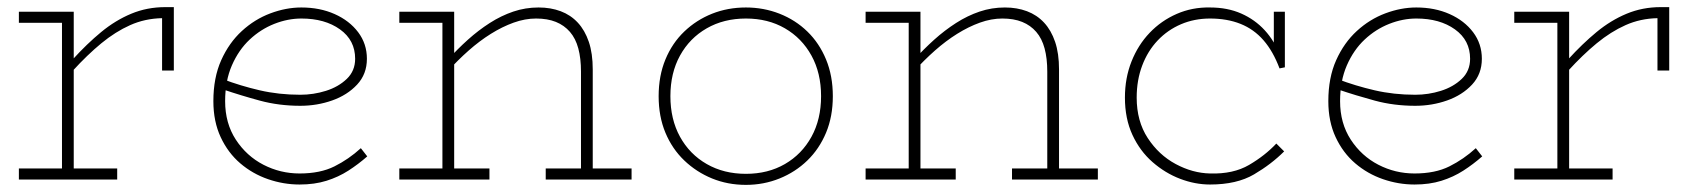

<svg xmlns="http://www.w3.org/2000/svg" viewBox="-20 -504 4765 539"><path d="M184 -305V-337Q224 -381 264 -414Q304 -447 348.5 -465.5Q393 -484 444 -484H468V-306H435V-453Q387 -452 345.5 -433.5Q304 -415 264.5 -382.5Q225 -350 184 -305ZM33 0V-31H309V0ZM154 0V-471H187V0ZM33 -440V-471H187V-440Z M821 14Q776 14 732.5 -1Q689 -16 654.5 -45.5Q620 -75 599.5 -119Q579 -163 579 -220Q579 -286 601 -335Q623 -384 659 -417Q695 -450 739 -466.5Q783 -483 826 -483Q878 -483 919.5 -464.5Q961 -446 985.5 -413.5Q1010 -381 1010 -339Q1010 -296 982.5 -266.5Q955 -237 912.5 -222Q870 -207 823 -207Q763 -207 709.5 -221.5Q656 -236 606 -253L605 -282Q655 -263 709 -250.5Q763 -238 823 -238Q860 -238 895 -249Q930 -260 953.5 -282.5Q977 -305 977 -339Q977 -391 934.5 -421.5Q892 -452 826 -452Q788 -452 750 -437Q712 -422 681 -393Q650 -364 631 -320.5Q612 -277 612 -220Q612 -158 642 -112Q672 -66 719.5 -41.5Q767 -17 821 -17Q879 -17 919 -37Q959 -57 993 -88L1011 -65Q986 -43 958 -25Q930 -7 896.5 3.5Q863 14 821 14Z M1611 0V-303Q1611 -340 1603.5 -368Q1596 -396 1580 -414.5Q1564 -433 1540.5 -442.5Q1517 -452 1485 -452Q1454 -452 1422 -440.5Q1390 -429 1358 -409Q1326 -389 1295.5 -362Q1265 -335 1237 -304V-336Q1264 -366 1293.5 -392.5Q1323 -419 1355 -439.5Q1387 -460 1421 -471.5Q1455 -483 1492 -483Q1526 -483 1554 -472.5Q1582 -462 1602 -440.5Q1622 -419 1633 -386.5Q1644 -354 1644 -309V0ZM1101 0V-31H1354V0ZM1222 0V-471H1255V0ZM1101 -440V-471H1255V-440ZM1512 0V-31H1753V0Z M2074 15Q2023 15 1979 -3Q1935 -21 1901 -53.5Q1867 -86 1848 -131.5Q1829 -177 1829 -234Q1829 -291 1848 -337Q1867 -383 1901 -415.5Q1935 -448 1979 -465.5Q2023 -483 2074 -483Q2124 -483 2168.5 -465.5Q2213 -448 2246.5 -415.5Q2280 -383 2299 -337Q2318 -291 2318 -234Q2318 -177 2299 -131.5Q2280 -86 2246.5 -53.5Q2213 -21 2168.5 -3Q2124 15 2074 15ZM2074 -16Q2136 -16 2183.5 -43.5Q2231 -71 2258 -120Q2285 -169 2285 -234Q2285 -299 2258 -348Q2231 -397 2183.5 -424.5Q2136 -452 2074 -452Q2012 -452 1964 -424.5Q1916 -397 1889 -348Q1862 -299 1862 -234Q1862 -169 1889 -120Q1916 -71 1964 -43.5Q2012 -16 2074 -16Z M2920 0V-303Q2920 -340 2912.5 -368Q2905 -396 2889 -414.5Q2873 -433 2849.5 -442.5Q2826 -452 2794 -452Q2763 -452 2731 -440.5Q2699 -429 2667 -409Q2635 -389 2604.5 -362Q2574 -335 2546 -304V-336Q2573 -366 2602.5 -392.5Q2632 -419 2664 -439.5Q2696 -460 2730 -471.5Q2764 -483 2801 -483Q2835 -483 2863 -472.5Q2891 -462 2911 -440.5Q2931 -419 2942 -386.5Q2953 -354 2953 -309V0ZM2410 0V-31H2663V0ZM2531 0V-471H2564V0ZM2410 -440V-471H2564V-440ZM2821 0V-31H3062V0Z M3377 14Q3335 14 3293 -2Q3251 -18 3215.5 -49Q3180 -80 3159 -125.5Q3138 -171 3138 -230Q3138 -285 3156.5 -331.5Q3175 -378 3207.5 -412Q3240 -446 3283.5 -465Q3327 -484 3377 -483Q3426 -483 3464.5 -466Q3503 -449 3530.5 -419Q3558 -389 3573 -349L3556 -358V-471H3587V-315L3572 -312Q3554 -360 3527 -391Q3500 -422 3462.5 -437Q3425 -452 3377 -452Q3333 -452 3295.5 -436Q3258 -420 3230 -390.5Q3202 -361 3186.5 -320Q3171 -279 3171 -230Q3171 -164 3202 -116.5Q3233 -69 3280.5 -43.5Q3328 -18 3377 -17Q3442 -15 3486.5 -41Q3531 -67 3563 -101L3585 -79Q3549 -43 3500.5 -14.5Q3452 14 3377 14Z M3951 14Q3906 14 3862.5 -1Q3819 -16 3784.5 -45.5Q3750 -75 3729.5 -119Q3709 -163 3709 -220Q3709 -286 3731 -335Q3753 -384 3789 -417Q3825 -450 3869 -466.5Q3913 -483 3956 -483Q4008 -483 4049.5 -464.5Q4091 -446 4115.5 -413.5Q4140 -381 4140 -339Q4140 -296 4112.5 -266.5Q4085 -237 4042.5 -222Q4000 -207 3953 -207Q3893 -207 3839.5 -221.5Q3786 -236 3736 -253L3735 -282Q3785 -263 3839 -250.5Q3893 -238 3953 -238Q3990 -238 4025 -249Q4060 -260 4083.5 -282.5Q4107 -305 4107 -339Q4107 -391 4064.5 -421.5Q4022 -452 3956 -452Q3918 -452 3880 -437Q3842 -422 3811 -393Q3780 -364 3761 -320.5Q3742 -277 3742 -220Q3742 -158 3772 -112Q3802 -66 3849.5 -41.5Q3897 -17 3951 -17Q4009 -17 4049 -37Q4089 -57 4123 -88L4141 -65Q4116 -43 4088 -25Q4060 -7 4026.5 3.5Q3993 14 3951 14Z M4382 -305V-337Q4422 -381 4462 -414Q4502 -447 4546.5 -465.5Q4591 -484 4642 -484H4666V-306H4633V-453Q4585 -452 4543.5 -433.5Q4502 -415 4462.5 -382.5Q4423 -350 4382 -305ZM4231 0V-31H4507V0ZM4352 0V-471H4385V0ZM4231 -440V-471H4385V-440Z"/></svg>

Font: BioRhyme ExtraBold ExtraLight
Style: Regular
Weight: 250
Version: Version 1.600;gftools[0.9.33]